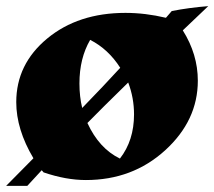

<svg xmlns="http://www.w3.org/2000/svg" viewBox="-35 -565 699 626"><path d="M18 -232Q18 -356 119 -439.5Q220 -523 374 -523Q439 -523 506 -507L525 -529Q581 -540 644 -545L561 -466Q610 -388 610 -302Q610 -172 503.5 -75Q397 22 245 22Q180 22 107 -3L101 -10L54 41H-15L74 -49Q18 -143 18 -232ZM402 -192Q402 -246 383 -296Q293 -208 250 -164Q288 -81 356 -48Q402 -107 402 -192ZM224 -293Q224 -250 233 -213Q304 -286 357 -344Q318 -405 259 -435Q224 -375 224 -293Z"/></svg>

Font: Ruslan Display
Style: Regular
Weight: 400
Version: Version 1.000